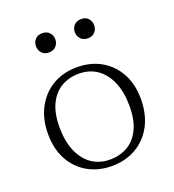

<svg xmlns="http://www.w3.org/2000/svg" viewBox="-122 -738 763 843"><g transform="rotate(-20 260.0 -316.5)"><path d="M260.5 -19.5Q307 -19.5 343 -40.2Q379 -61 399.8 -103.8Q420.5 -146.5 420.5 -211.5Q420.5 -276.5 400.5 -323.5Q380.5 -370.5 344.5 -395.8Q308.5 -421 259 -421Q213 -421 177 -400Q141 -379 120.2 -336.2Q99.5 -293.5 99.5 -228.5Q99.5 -164 119.2 -117Q139 -70 175.2 -44.8Q211.5 -19.5 260.5 -19.5ZM258.5 10Q195.5 10 146.5 -18Q97.5 -46 69.8 -97Q42 -148 42 -216.5Q42 -287.5 70 -340Q98 -392.5 147.2 -421.5Q196.5 -450.5 261 -450.5Q324.5 -450.5 373.5 -422.5Q422.5 -394.5 450.2 -343.8Q478 -293 478 -224Q478 -152.5 450 -100Q422 -47.5 372.5 -18.8Q323 10 258.5 10ZM169 -553Q148 -553 136 -566.2Q124 -579.5 124 -598Q124 -617 136 -630Q148 -643 169 -643Q190 -643 202.2 -630Q214.5 -617 214.5 -598Q214.5 -579.5 202.2 -566.2Q190 -553 169 -553ZM351 -553Q330 -553 317.8 -566.2Q305.5 -579.5 305.5 -598Q305.5 -617 317.8 -630Q330 -643 351 -643Q372 -643 384 -630Q396 -617 396 -598Q396 -579.5 384 -566.2Q372 -553 351 -553Z"/></g></svg>

Font: Newsreader 16pt Light
Style: Regular
Weight: 300
Designer: Hugues Gentile
Foundry: Production Type
Version: Version 1.003